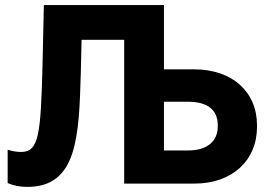

<svg xmlns="http://www.w3.org/2000/svg" viewBox="-20 -720 1060 753"><path d="M87 13C283 13 290 -183 297 -438L300 -564H467V0H743C890 0 988 -90 988 -223V-228C988 -361 890 -448 742 -448H623V-700H152L147 -474C140 -191 133 -124 62 -124C47 -124 28 -127 10 -133V-2C33 8 59 13 87 13ZM623 -130V-321H717C793 -321 834 -290 834 -229V-224C834 -164 790 -130 719 -130Z"/></svg>

Font: Fixel Display Bold
Style: Bold
Weight: 700
Designer: AlfaBravo + MacPaw
Foundry: Kyrylo Tkachov, Marchela Mozhyna, Serhii Makarenko, Maria Weinstein, Zakhar Kryvoshyya
Version: Version 1.211